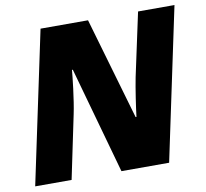

<svg xmlns="http://www.w3.org/2000/svg" viewBox="-79 -801 954 888"><g transform="rotate(-10 398.0 -357.0)"><path d="M16 0H187L249 -297C263 -362 275 -475 277 -501H281L421 0H645L796 -714H625L561 -416C551 -366 538 -278 533 -235H529L390 -714H167Z"/></g></svg>

Font: Noto Sans UI Black
Style: Italic
Weight: 900
Italic angle: -372°
Designer: Monotype Design Team
Foundry: Monotype Imaging Inc.
Version: Version 1.901